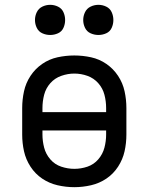

<svg xmlns="http://www.w3.org/2000/svg" viewBox="-20 -768 616 796"><path d="M188 -623Q205 -623 220.5 -630Q236 -637 243 -652.5Q250 -668 250 -685Q250 -702 243 -717.5Q236 -733 220.5 -740.5Q205 -748 188 -748Q171 -748 155.5 -740.5Q140 -733 132.5 -717.5Q125 -702 125 -685Q125 -668 132.5 -652.5Q140 -637 155.5 -630Q171 -623 188 -623ZM388 -623Q405 -623 420.5 -630Q436 -637 443 -652.5Q450 -668 450 -685Q450 -702 443 -717.5Q436 -733 420.5 -740.5Q405 -748 388 -748Q371 -748 355.5 -740.5Q340 -733 332.5 -717.5Q325 -702 325 -685Q325 -668 332.5 -652.5Q340 -637 355.5 -630Q371 -623 388 -623ZM288 8Q323 8 357.5 0Q392 -8 421 -27.5Q450 -47 469.5 -77Q489 -107 496.5 -141Q504 -175 504 -210V-320Q504 -355 496.5 -389.5Q489 -424 469.5 -453.5Q450 -483 421 -503Q392 -523 357.5 -530.5Q323 -538 288 -538Q253 -538 218.5 -530.5Q184 -523 155 -503Q126 -483 106.5 -453.5Q87 -424 79.5 -389.5Q72 -355 72 -320V-210Q72 -175 79.5 -141Q87 -107 106.5 -77Q126 -47 155 -27.5Q184 -8 218.5 0Q253 8 288 8ZM288 -68Q261 -68 234 -77Q207 -86 188.5 -107.5Q170 -129 163 -156Q156 -183 156 -210V-227H420V-210Q420 -183 413 -156Q406 -129 387.5 -107.5Q369 -86 342.5 -77Q316 -68 288 -68ZM156 -303V-320Q156 -348 163 -375Q170 -402 188.5 -423Q207 -444 234 -453.5Q261 -463 288 -463Q316 -463 342.5 -453.5Q369 -444 387.5 -423Q406 -402 413 -375Q420 -348 420 -320V-303Z"/></svg>

Font: Iosevka SS01 Extended
Style: Regular
Weight: 400
Width: 7
Monospace: yes
Designer: Belleve Invis
Foundry: Belleve Invis
Version: Version 3.4.7; ttfautohint (v1.8.3)